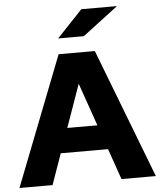

<svg xmlns="http://www.w3.org/2000/svg" viewBox="-61 -983 864 1035"><g transform="rotate(-5 371.0 -465.5)"><path d="M2 0 275 -700H471L740 0H554L496 -167H240L181 0ZM287 -300H450L369 -532ZM280 -785 418 -931H611L419 -785Z"/></g></svg>

Font: Red Hat Text VF
Style: Regular
Weight: 300
Designer: Pentagram, MCKL
Foundry: Pentagram, MCKL
Version: Version 1.023